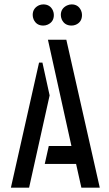

<svg xmlns="http://www.w3.org/2000/svg" viewBox="-20 -866 505 886"><path d="M130.9 -796.9Q130.9 -828.1 160.2 -841.8Q169.9 -845.7 179.7 -845.7Q211.9 -845.7 224.6 -816.4Q228.5 -806.6 228.5 -796.9Q228.5 -764.6 199.2 -752Q189.5 -748 179.7 -748Q147.5 -748 134.8 -777.3Q130.9 -787.1 130.9 -796.9ZM260.7 -796.9Q260.7 -827.1 289.1 -840.8Q299.8 -845.7 310.5 -845.7Q341.8 -845.7 354.5 -816.4Q358.4 -806.6 358.4 -796.9Q358.4 -764.6 330.1 -752Q320.3 -748 310.5 -748Q277.3 -748 264.6 -777.3Q260.7 -787.1 260.7 -796.9ZM30.3 0 160.2 -577.1H175.8L209 -425.8L114.3 0ZM186.5 -109.4 205.1 -192.4H309.6L201.2 -682.6H286.1L440.4 0H355.5L331.1 -109.4Z"/></svg>

Font: Post No Bills Colombo
Style: SemiBold
Weight: 700
Designer: Kosala Senevirathne, Siva Puranthara, Lasantha Premarathna, Tharique Azeez
Foundry: Mooniak
Version: Version 1.220 ; ttfautohint (v1.5)